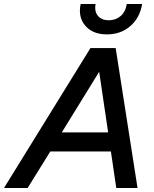

<svg xmlns="http://www.w3.org/2000/svg" viewBox="-72 -946 776 966"><path d="M643 -926Q632 -857 584 -815Q536 -773 466 -773Q403 -773 366.5 -807Q330 -841 330 -892Q330 -910 334 -926H409Q408 -921 407.5 -916Q407 -911 407 -907Q407 -878 425.5 -861Q444 -844 475 -844Q509 -844 534 -864.5Q559 -885 566 -926ZM-52 0 383 -704H510L620 0H513L486 -184H181L67 0ZM239 -280H472L427 -585Z"/></svg>

Font: Prodigy Sans Medium
Style: Italic
Weight: 500
Italic angle: -13°
Designer: Wei Huang
Foundry: Wei Huang
Version: Version 1.003; ttfautohint (v1.8.3)